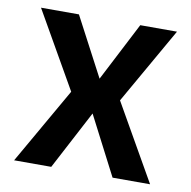

<svg xmlns="http://www.w3.org/2000/svg" viewBox="-68 -627 690 694"><g transform="rotate(10 277.5 -280.0)"><path d="M27.8 0 188 -279.8 27.8 -560.1H167L280.8 -344.2L392.1 -560.1H526.9L367.2 -279.8L526.9 0H389.2L277.8 -215.8L164.1 0Z"/></g></svg>

Font: TASA Explorer SemiBold
Style: Regular
Weight: 600
Designer: Weizhong Zhang
Foundry: Local Remote
Version: Version 1.000;Glyphs 3.1.2 (3151)